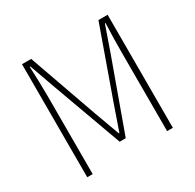

<svg xmlns="http://www.w3.org/2000/svg" viewBox="-157 -897 1084 1068"><g transform="rotate(-30 385.0 -363.0)"><path d="M110 0H145V-502C145 -559 143 -632 140 -692H144L201 -532L365 -81H404L567 -532L623 -692H627C624 -632 623 -559 623 -502V0H660V-726H601L445 -288C426 -232 408 -180 388 -124H384C364 -180 344 -232 324 -288L169 -726H110Z"/></g></svg>

Font: SSpoqa Han Sans Neo Thin
Style: Regular
Weight: 100
Designer: [Spoqa Han Sans Neo] Dong-huui Kim  Younghwa Kang  Yujin Lee  [Noto Sans] Ryoko NISHIZUKA  (kana & ideographs); Paul D. 
Foundry: Spoqa (http://www.spoqa-han-sans.com)
Version: Version 1.000